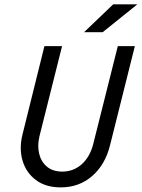

<svg xmlns="http://www.w3.org/2000/svg" viewBox="-20 -832 636 861"><path d="M252.8 8.3Q184.7 8.3 141 -24.7Q97.2 -57.6 81.2 -111.5Q65.3 -165.3 80.6 -227.8L179.2 -625H258.3L156.9 -220.8Q147.2 -180.6 155.2 -144.4Q163.2 -108.3 189.6 -85.4Q216 -62.5 259.7 -62.5Q309.7 -62.5 346.9 -95.8Q384 -129.2 398.6 -188.2L508.3 -625H584.7L473.6 -181.2Q452.1 -93.8 393.4 -42.7Q334.7 8.3 252.8 8.3ZM356.9 -687.5 487.5 -812.5H595.8L440.3 -687.5Z"/></svg>

Font: Afacad
Style: Italic
Weight: 400
Italic angle: -14°
Designer: Kristian Moeller
Foundry: Dicotype
Version: Version 1.000